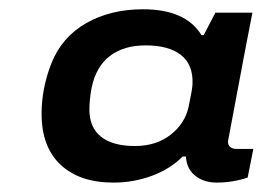

<svg xmlns="http://www.w3.org/2000/svg" viewBox="-20 -719 561 410"><path d="M222.2 -329.1Q149.9 -329.1 109.4 -367.2Q68.8 -405.3 68.8 -476.1Q68.8 -530.3 89.8 -584Q112.3 -640.1 164.3 -669.7Q216.3 -699.2 285.2 -699.2Q376.5 -699.2 410.2 -644H415L439.9 -691.9H519L502.9 -608.9Q466.8 -418 466.8 -417Q466.8 -400.9 486.8 -400.9H521L508.8 -339.8Q476.6 -329.1 442.9 -329.1Q411.1 -329.1 392.1 -348.1Q378.4 -361.8 377 -384.8H370.1Q343.3 -357.9 304.2 -343.5Q265.1 -329.1 222.2 -329.1ZM268.1 -407.2Q313.5 -407.2 344.2 -431.2Q375 -455.1 382.8 -491.2Q391.1 -530.3 391.1 -540Q392.6 -581.1 366.5 -601.6Q340.3 -622.1 291 -622.1Q244.1 -622.1 214.6 -599.4Q185.1 -576.7 175.8 -532.2Q170.9 -507.3 170.9 -484.9Q170.9 -446.8 195.8 -427Q220.7 -407.2 268.1 -407.2Z"/></svg>

Font: Archivo Expanded SemiBold
Style: Italic
Weight: 600
Width: 7
Italic angle: -10°
Designer: Hector Gatti
Foundry: Omnibus-Type
Version: Version 2.001